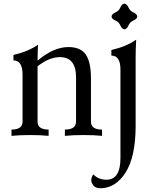

<svg xmlns="http://www.w3.org/2000/svg" viewBox="-20 -738 848 1043"><path d="M534.2 0Q493.7 -4.4 434.6 -4.4Q375.5 -4.4 332.5 0V-34.2Q392.6 -34.2 393.1 -76.7V-317.9Q393.1 -427.7 305.2 -427.7Q247.6 -427.7 184.1 -377.9V-76.7Q184.1 -34.2 244.1 -34.2V0Q203.6 -4.4 144.5 -4.4Q85.4 -4.4 42.5 0V-34.2Q102.5 -34.2 102.5 -76.7V-334.5Q102.1 -409.7 53.2 -409.7V-439.5Q133.3 -458 186.5 -495.1Q184.1 -448.7 184.1 -408.7Q271.5 -482.4 351.6 -482.4Q418 -482.4 446 -441.7Q474.1 -400.9 474.1 -311.5V-76.7Q474.1 -34.2 534.2 -34.2ZM655.8 -578.6Q642.1 -580.1 634 -599.4Q626 -618.7 606.7 -626.7Q587.4 -634.8 585.9 -648.4Q587.4 -662.1 606.7 -670.4Q626 -678.7 634 -697.8Q642.1 -716.8 655.8 -718.3Q669.4 -716.8 677.7 -697.8Q686 -678.7 705.1 -670.4Q724.1 -662.1 725.6 -648.4Q724.1 -634.8 705.1 -626.7Q686 -618.7 677.7 -599.4Q669.4 -580.1 655.8 -578.6ZM524.4 284.7Q484.9 284.7 475.6 244.6Q475.6 224.6 486.8 209Q514.2 238.3 559.1 238.3Q634.3 237.8 634.3 120.1V-360.4Q634.3 -436 585 -436V-466.3Q666 -484.9 719.7 -522.5Q716.8 -463.4 716.8 -431.6V-51.3Q716.3 114.3 661.9 199.5Q607.4 284.7 524.4 284.7Z"/></svg>

Font: Kelvinch
Style: Regular
Weight: 400
Designer: Paul James MIller
Foundry: High-Logic / Made with FontCreator
Version: Version 3.30 September 23, 2016